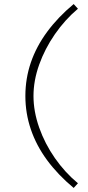

<svg xmlns="http://www.w3.org/2000/svg" viewBox="-20 -735 436 946"><path d="M343 191Q265 126 212 54Q159 -18 132 -97.5Q105 -177 105 -262Q105 -348 132 -427Q159 -506 212.5 -578.5Q266 -651 343 -715L364 -692Q300 -638 250.5 -566.5Q201 -495 173 -416.5Q145 -338 145 -262Q145 -186 173 -106.5Q201 -27 250.5 44Q300 115 364 168Z"/></svg>

Font: REM Thin
Style: Regular
Weight: 250
Designer: Octavio Pardo
Foundry: Ashler Design
Version: Version 1.005;gftools[0.9.28]